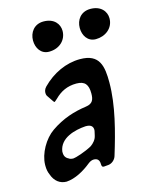

<svg xmlns="http://www.w3.org/2000/svg" viewBox="-121 -889 774 976"><g transform="rotate(-15 266.0 -401.5)"><path d="M438 -654C487 -654 532 -686 532 -739C532 -775 505 -810 450 -810C399 -810 373 -772 373 -730C373 -691 395 -654 438 -654ZM192 -654C248 -654 285 -692 285 -739C285 -775 259 -810 203 -810C153 -810 127 -771 127 -730C127 -691 149 -654 192 -654ZM132 -487C120 -475 119 -462 119 -457V-456C119 -448 121 -442 125 -437L146 -406C149 -402 151 -400 151 -400C153 -400 159 -404 168 -413C199 -444 235 -462 283 -462C328 -462 344 -440 344 -394C344 -362 337 -341 300 -336C236 -327 174 -308 112 -265C64 -232 24 -163 23 -104V-98C23 -81 26 -65 32 -52C45 -13 73 7 107 7C153 4 201 -23 239 -54C249 -62 259 -66 269 -66C288 -66 298 -55 298 -34C298 -23 302 -18 307 -18H312L334 -20C353 -22 371 -38 376 -58C411 -172 447 -304 447 -424C447 -508 437 -577 333 -577C259 -577 187 -543 132 -487ZM305 -181V-182C302 -163 286 -145 271 -135C236 -115 181 -98 171 -98C161 -98 153 -100 147 -104L150 -103C133 -110 125 -122 125 -141V-147C135 -216 215 -236 271 -240H275C299 -240 311 -230 311 -211C311 -207 310 -203 309 -199Z"/></g></svg>

Font: Bangerz
Style: Regular
Weight: 400
Designer: vernon adams
Foundry: Vernon Adams
Version: Version 2.10;December 28, 2023;FontCreator 13.0.0.2683 64-bi